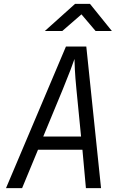

<svg xmlns="http://www.w3.org/2000/svg" viewBox="-20 -970 640 990"><path d="M11 0 320 -730H425L501 0H423L405 -198H176L94 0ZM203 -266H398L374 -510Q368 -571 366 -612Q364 -653 364 -666Q360 -653 344.5 -612Q329 -571 304 -510ZM211 -810 367 -950H444L557 -810H473L400 -896L301 -810Z"/></svg>

Font: JetBrains Mono NL Light
Style: Italic
Weight: 300
Italic angle: -9°
Designer: Philipp Nurullin, Konstantin Bulenkov
Foundry: JetBrains
Version: Version 2.304; ttfautohint (v1.8.4.7-5d5b)